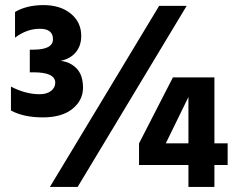

<svg xmlns="http://www.w3.org/2000/svg" viewBox="-20 -734 938 754"><path d="M822 0H720V-86H526V-171L659 -430H822V-171H874V-86H822ZM720 -171V-353L631 -171ZM23 -300V-394Q80 -364 136 -364Q164 -364 180.5 -377Q197 -390 197 -409Q197 -450 112 -450H97V-539H111Q188 -539 188 -580Q188 -621 136.5 -621Q85 -621 39 -586V-687Q85 -714 151 -714Q217 -714 258 -680.5Q299 -647 299 -593Q299 -554 277.5 -528.5Q256 -503 218 -495Q256 -491 281 -465Q306 -439 306 -389.5Q306 -340 264.5 -306.5Q223 -273 148 -273Q73 -273 23 -300ZM285 0H176L605 -711H713Z"/></svg>

Font: Hind Vadodara
Style: Bold
Weight: 700
Designer: Hitesh Malaviya
Foundry: Indian Type Foundry
Version: Version 0.702;PS 1.0;hotconv 1.0.81;makeotf.lib2.5.63406